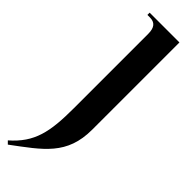

<svg xmlns="http://www.w3.org/2000/svg" viewBox="-348 -718 962 962"><g transform="rotate(45 133.5 -237.0)"><path d="M-22 233 -7 248C138 140 239 75 239 -104V-722H28V-706H46C81 -706 98 -686 98 -642V-114C98 54 79 145 -22 233Z"/></g></svg>

Font: Sinistre
Style: Bold
Weight: 700
Designer: Jules Durand
Foundry: Collletttivo
Version: Version 69.420;Glyphs 3.2 (3217)